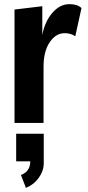

<svg xmlns="http://www.w3.org/2000/svg" viewBox="-20 -593 423 926"><path d="M50 0V-547L184 -563V-424Q196 -489 232.5 -531Q269 -573 315 -573Q354 -573 373 -554L343 -418Q322 -433 292 -433Q249 -433 219.5 -389Q190 -345 190 -271V0ZM105 313 81 251Q126 234 126 185H58V52H191V194Q191 231 167 264.5Q143 298 105 313Z"/></svg>

Font: Freeman
Style: Regular
Weight: 400
Designer: Vernon Adams, Aoife Mooney, Rodrigo Fuenzalida
Foundry: Rodrigo Fuenzalida
Version: Version 1.000; ttfautohint (v1.8.4.7-5d5b)